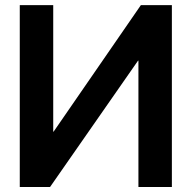

<svg xmlns="http://www.w3.org/2000/svg" viewBox="-20 -748 767 768"><path d="M59.1 -727.5H192.9V-221.2H194.3L543.5 -727.5H667.5V0H533.7V-505.4H532.2L180.2 0H59.1Z"/></svg>

Font: Inter Display Semi Bold
Style: Regular
Weight: 600
Designer: Rasmus Andersson
Foundry: rsms
Version: Version 4.000;git-37864ae